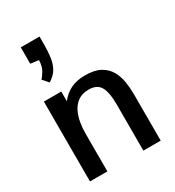

<svg xmlns="http://www.w3.org/2000/svg" viewBox="-194 -928 946 1040"><g transform="rotate(-30 279.0 -408.0)"><path d="M139.2 -573.2 107.9 -609.4Q118.2 -618.2 133.5 -643.8Q148.9 -669.4 149.4 -707.5L98.6 -713.9V-816.4H215.8V-763.2Q215.3 -720.7 210.4 -685.5Q205.6 -650.4 189.7 -622.6Q173.8 -594.7 139.2 -573.2ZM60.1 0V-499.5H168.9V-438.5Q194.3 -473.1 232.2 -492.2Q270 -511.2 323.2 -511.2Q382.3 -511.2 418 -491.5Q453.6 -471.7 471.9 -439.2Q490.2 -406.7 496.3 -367.9Q502.4 -329.1 502.4 -291.5V0H394V-291Q394 -363.3 374.3 -398.9Q354.5 -434.6 301.8 -434.6Q262.2 -434.6 236.1 -416.7Q210 -398.9 195.3 -369.4Q180.7 -339.8 174.6 -304.7Q168.5 -269.5 168.9 -234.4V0Z"/></g></svg>

Font: Pontano Sans
Style: Bold
Weight: 700
Designer: Vernon Adams
Foundry: Vernon Adams
Version: Version 2.001